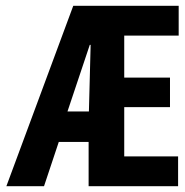

<svg xmlns="http://www.w3.org/2000/svg" viewBox="-20 -643 640 663"><path d="M2 0 233 -623H597V-520H409V-375H567V-273H409V-103H595V0H286V-153H183L132 0ZM213 -258H287L293 -488H290Z"/></svg>

Font: Inconsolata Expanded ExtraBold
Style: Regular
Weight: 800
Width: 7
Monospace: yes
Designer: Raph Levien, Cyreal, Brenton Simpson
Foundry: Raph Levien, Cyreal, Google
Version: Version 3.001; ttfautohint (v1.8.2.53-6de2)